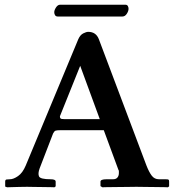

<svg xmlns="http://www.w3.org/2000/svg" viewBox="-20 -793 739 814"><path d="M148 -79Q140 -57 145.5 -45Q151 -33 195 -33Q216 -33 216 -23V-3L211 1Q211 1 196.5 0.5Q182 0 162 0Q142 0 123 -0.5Q104 -1 95 -1Q83 -1 62.5 -0.5Q42 0 26 0.5Q10 1 10 1L2 -2V-23Q2 -31 7.5 -32Q13 -33 22 -33Q37 -33 56.5 -46.5Q76 -60 89 -91L312 -627Q320 -645 333 -651.5Q346 -658 354 -658Q387 -658 399 -627L601 -91Q612 -63 623.5 -48Q635 -33 654 -33H682Q693 -33 695 -31Q697 -29 697 -23V-3L692 1Q692 1 677 0.5Q662 0 639.5 0Q617 0 594.5 -0.5Q572 -1 558 -1Q545 -1 521 -0.5Q497 0 472.5 0Q448 0 431 0.5Q414 1 414 1L406 -4V-23Q406 -33 432 -33H459Q472 -33 478 -40.5Q484 -48 484 -59Q484 -63 484 -67Q484 -71 482 -73L420 -241H236Q221 -241 215.5 -239Q210 -237 205 -227ZM253 -288H403L320 -514L234 -300Q234 -293 237 -290.5Q240 -288 253 -288ZM499 -723H225Q217 -723 213.5 -728.5Q210 -734 210 -741Q210 -750 217.5 -761.5Q225 -773 235 -773H511Q519 -773 522 -767.5Q525 -762 525 -756Q525 -746 517.5 -734.5Q510 -723 499 -723Z"/></svg>

Font: Libertinus Serif SemiBold
Style: Regular
Weight: 600
Designer: Philipp H. Poll, Khaled Hosny
Foundry: Caleb Maclennan
Version: Version 7.051;RELEASE